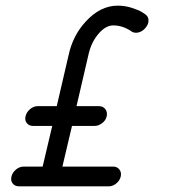

<svg xmlns="http://www.w3.org/2000/svg" viewBox="-20 -662 600 680"><path d="M397 -642Q423 -642 447.5 -634Q472 -626 483 -619L495 -611Q509 -601 505 -581Q501 -567 488.5 -556.5Q476 -546 462 -546Q451 -546 444 -552Q414 -572 381 -572Q356 -572 332 -546Q303 -514 293 -467L251 -286H330Q331 -286 331 -286Q345 -286 353 -275.5Q361 -265 358 -250.5Q355 -236 342 -226Q329 -216 315 -216Q315 -216 314 -216H235L201 -72H380Q380 -72 381 -72Q395 -72 403 -61.5Q411 -51 407.5 -36.5Q404 -22 391.5 -12Q379 -2 365 -2Q364 -2 364 -2H48Q33 -2 25 -12Q17 -22 20.5 -36.5Q24 -51 36.5 -61.5Q49 -72 64 -72H131L165 -216Q98 -216 98 -216Q98 -216 97 -216Q83 -216 75 -226Q67 -236 70.5 -250.5Q74 -265 86.5 -275.5Q99 -286 113 -286Q114 -286 114 -286H181L223 -467Q238 -536 283 -585Q335 -642 397 -642Z"/></svg>

Font: Brass Mono
Style: Italic
Weight: 400
Italic angle: -13°
Monospace: yes
Version: Version 1.100; ttfautohint (v1.8.3) -l 8 -r 50 -G 200 -x 14 